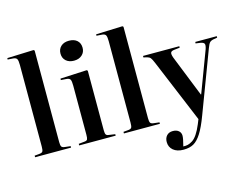

<svg xmlns="http://www.w3.org/2000/svg" viewBox="-127 -977 1817 1417"><g transform="rotate(-15 781.5 -268.5)"><path d="M37.1 0V-12.2L77.1 -16.1Q94.7 -18.1 99.9 -27.6Q105 -37.1 105 -64.9V-687Q105 -720.2 98.4 -732.2Q91.8 -744.1 70.8 -746.1L27.8 -749L28.8 -759.8L231 -767.1L237.8 -761.2V-62Q237.8 -36.6 243.7 -27.3Q249.5 -18.1 269 -16.1L312 -11.2V0Z M416 -689.9Q416 -724.1 438.7 -745.1Q461.4 -766.1 500 -766.1Q540 -766.1 562.5 -745.6Q585 -725.1 585 -689.9Q585 -656.2 561.5 -635Q538.1 -613.8 500 -613.8Q461.9 -613.8 439 -634.5Q416 -655.3 416 -689.9ZM374 0V-12.2L420.9 -17.1Q436.5 -18.6 441.2 -27.6Q445.8 -36.6 445.8 -63V-437Q445.8 -471.7 439.5 -483.9Q433.1 -496.1 411.1 -498L367.7 -501L368.7 -512.2L570.8 -522L578.1 -516.1V-61Q578.1 -37.1 583.7 -28.3Q589.4 -19.5 605 -18.1L652.8 -11.2V0Z M715.8 0V-12.2L755.9 -16.1Q773.4 -18.1 778.6 -27.6Q783.7 -37.1 783.7 -64.9V-687Q783.7 -720.2 777.1 -732.2Q770.5 -744.1 749.5 -746.1L706.5 -749L707.5 -759.8L909.7 -767.1L916.5 -761.2V-62Q916.5 -36.6 922.4 -27.3Q928.2 -18.1 947.8 -16.1L990.7 -11.2V0Z M1111.3 230Q1061.5 230 1033 206.1Q1004.4 182.1 1004.4 143.1Q1004.4 113.8 1021.2 95Q1038.1 76.2 1068.4 76.2Q1096.2 76.2 1112.8 90.3Q1129.4 104.5 1129.4 127.9Q1129.4 149.4 1114.3 206.1Q1134.3 207 1150.1 203.1Q1166 199.2 1185.3 187Q1204.6 174.8 1223.4 146.7Q1242.2 118.7 1260.3 75.2L1274.4 40L1073.2 -442.9Q1060.5 -473.6 1052.2 -483.6Q1043.9 -493.7 1028.3 -498L999.5 -504.9L1000.5 -516.1H1277.3V-504.9L1234.4 -500Q1212.4 -497.6 1207.3 -486.6Q1202.1 -475.6 1212.4 -446.8L1338.4 -130.9H1341.3L1459.5 -444.8Q1469.2 -474.1 1463.4 -485.1Q1457.5 -496.1 1433.6 -500L1398.4 -504.9L1399.4 -516.1H1563.5V-504.9L1534.7 -500Q1514.6 -496.1 1505.1 -486.1Q1495.6 -476.1 1484.4 -445.8L1308.6 20Q1276.9 105 1248 150.1Q1219.2 195.3 1188.2 212.6Q1157.2 230 1111.3 230Z"/></g></svg>

Font: Display Semibold
Style: Regular
Weight: 600
Designer: Latin by Veronika Burian and Jose Scaglione. Greek by Irene Vlachou. Cyrillic by Vera Evstafieva.
Foundry: TypeTogether
Version: Version 3.002